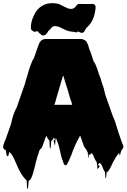

<svg xmlns="http://www.w3.org/2000/svg" viewBox="-20 -945 796 1207"><path d="M749 -43Q752 -37 754.5 -30.5Q757 -24 755 -17Q754 -13 752 -10.5Q750 -8 748 -6L745 -3Q744 -1 743.5 2Q743 5 741 7Q740 10 739.5 13Q739 16 737 19Q736 22 735.5 27.5Q735 33 733 31Q730 28 730 23.5Q730 19 730 15Q726 20 721.5 25.5Q717 31 713 36Q706 47 699 59.5Q692 72 686 84Q682 92 678 101Q674 110 669 118Q663 128 662 129Q661 130 655 136H654Q653 137 650 139Q649 148 648.5 157.5Q648 167 646 176Q645 178 644 174Q643 170 642 168Q641 160 641 151.5Q641 143 639 135Q636 132 633 126Q633 125 632.5 124.5Q632 124 632 124Q629 117 626.5 110.5Q624 104 621 97Q616 87 610 81Q609 80 608.5 80Q608 80 607 79Q606 80 605 81Q604 82 603 83Q594 89 595.5 91Q597 93 601.5 94.5Q606 96 606 100.5Q606 105 595 116Q592 120 592 110.5Q592 101 591 97Q590 91 589.5 84.5Q589 78 587 72Q581 66 578 58Q575 53 572.5 47.5Q570 42 568 37L565 29Q564 26 561.5 23.5Q559 21 557 19Q557 18 557 19Q555 19 544 26Q544 27 545 26Q546 25 557 19L556 18L554 16Q541 29 543 29Q545 29 551 24.5Q557 20 558 18Q559 16 544 26L542 28Q541 27 540 24Q539 21 539 23Q537 29 537 40.5Q537 52 535 47Q533 42 533 31.5Q533 21 531 12Q528 7 525.5 1.5Q523 -4 520 -9Q518 -9 518 -11Q516 -13 513.5 -16Q511 -19 512 -18Q511 -20 510 -22Q509 -24 508 -25Q504 -35 501 -45Q498 -55 494 -65Q493 -67 493 -68Q493 -69 492 -70Q492 -72 490 -76Q490 -78 489 -79Q489 -80 488.5 -82Q488 -84 487 -84Q487 -86 485 -90Q485 -91 485 -91Q485 -91 481 -91Q480 -89 480 -85Q480 -81 476 -79Q474 -74 471 -68.5Q468 -63 465 -58Q458 -45 451.5 -29.5Q445 -14 438 3Q434 15 429.5 27Q425 39 420 49Q416 58 412 67.5Q408 77 403 85Q402 87 399.5 90.5Q397 94 393 94Q389 95 385 91Q381 85 378.5 78Q376 71 374 64Q369 53 365 38Q361 23 358 7Q354 -9 350.5 -24Q347 -39 342 -50L339 -58Q338 -60 337.5 -62Q337 -64 336 -67Q334 -71 333 -74Q332 -75 331 -76.5Q330 -78 330 -76Q328 -66 328 -54.5Q328 -43 326 -32Q325 -28 324 -34.5Q323 -41 322 -44Q315 -58 318 -61Q321 -64 324 -66Q327 -68 319 -79Q318 -79 316 -75Q315 -74 315 -73Q315 -72 314 -71Q312 -68 310 -65.5Q308 -63 305 -61Q303 -59 302 -59Q301 -48 300.5 -36.5Q300 -25 298 -14Q298 -13 296 -12Q294 -11 294 -12Q292 -24 292 -36.5Q292 -49 290 -62Q285 -67 281 -74Q277 -81 274 -85Q265 -103 266 -102.5Q267 -102 269 -96Q271 -89 269 -87Q266 -81 266 -80Q265 -77 264 -74.5Q263 -72 262 -69Q260 -63 258 -57Q256 -51 254 -46L248 -29Q247 -25 245 -21.5Q243 -18 241 -15Q238 -10 233 -7Q231 -5 229 -1L226 6Q224 14 221 23Q218 32 215 40Q215 41 214.5 41.5Q214 42 214 42Q213 49 211 55.5Q209 62 207 69Q206 70 206 72Q206 74 205 76Q202 88 199.5 100.5Q197 113 193 124Q191 134 188 143Q185 152 182 161Q181 165 178.5 169.5Q176 174 174 179L168 187Q165 190 160 192Q159 203 158.5 214.5Q158 226 156 237Q155 239 153 241Q151 243 151 242Q149 228 149 215Q149 202 147 189Q145 187 143.5 185Q142 183 140 182L131 172Q130 170 128.5 168Q127 166 125 164Q121 158 116.5 152Q112 146 109 140Q98 121 90 101.5Q82 82 73 63Q69 55 65 46.5Q61 38 56 30Q55 29 54.5 28Q54 27 53 26Q51 22 48 19Q44 15 42 14Q42 14 41.5 13.5Q41 13 41 12Q40 12 40 11.5Q40 11 39 11Q36 16 35.5 22Q35 28 32 33Q32 37 29 37Q25 38 23.5 30.5Q22 23 22 25Q18 46 19.5 34Q21 22 17 0Q16 -1 15 -1Q14 -1 13 -2Q10 -3 5 -8Q3 -10 1 -14Q-1 -18 0 -26Q1 -32 3 -38Q5 -44 7 -49Q9 -56 11.5 -61.5Q14 -67 15 -68L49 -165Q54 -185 58.5 -203.5Q63 -222 69 -234Q69 -235 69.5 -236Q70 -237 70 -238Q72 -242 73.5 -246Q75 -250 77 -254Q79 -258 81 -261.5Q83 -265 84 -267L136 -416Q141 -434 145.5 -450.5Q150 -467 154 -477Q157 -487 159.5 -496.5Q162 -506 165 -514Q168 -525 172 -534Q183 -567 192 -576L210 -628L224 -667Q227 -678 238 -689Q249 -700 271 -700H486Q498 -700 506 -696Q509 -695 515 -691Q522 -686 526 -679Q530 -672 533 -664Q533 -662 535 -658L538 -648Q539 -646 539.5 -643Q540 -640 541 -638L550 -616Q550 -615 550.5 -614.5Q551 -614 551 -613Q553 -609 553 -606Q556 -599 558.5 -591Q561 -583 563 -575Q564 -573 565 -570Q566 -567 567 -565L569 -558Q575 -552 582.5 -534.5Q590 -517 598 -492L601 -482Q608 -466 613.5 -449Q619 -432 623 -415Q628 -405 633 -387Q638 -369 642 -349L691 -210Q697 -200 703.5 -180.5Q710 -161 717 -137Q719 -132 720.5 -127Q722 -122 723 -117L745 -54Q748 -49 749 -43ZM376 -468Q376 -467 375 -465Q374 -463 374 -461Q372 -454 369.5 -447Q367 -440 365 -432L342 -354Q341 -350 340 -346.5Q339 -343 337 -338Q336 -332 334 -325.5Q332 -319 330 -312Q329 -308 328 -304Q327 -300 325 -296Q324 -295 324 -293.5Q324 -292 323 -290Q323 -290 323 -289.5Q323 -289 322 -289Q322 -288 321.5 -287.5Q321 -287 321 -286H407Q412 -286 417 -286.5Q422 -287 426 -286H434L431 -297Q429 -302 428 -306.5Q427 -311 425 -315L422 -324Q418 -335 414.5 -348.5Q411 -362 407 -375Q406 -376 406 -379L389 -432L383 -453Q383 -453 381.5 -457.5Q380 -462 379 -466Q378 -467 378 -467.5Q378 -468 376 -468ZM581 -896Q579 -876 575 -858Q569 -831 555 -807Q550 -798 541 -788Q540 -787 538.5 -785Q537 -783 535 -781L530 -776Q530 -776 529.5 -776Q529 -776 529 -775Q527 -774 524 -771Q518 -763 514 -753.5Q510 -744 500 -739Q492 -737 481 -742Q478 -744 475 -745.5Q472 -747 469 -746Q456 -733 460 -737.5Q464 -742 468 -747Q468 -747 467.5 -747Q467 -747 466 -746Q465 -745 464 -744.5Q463 -744 461 -742Q452 -741 445 -745H440Q435 -745 432 -746Q410 -748 395 -755Q380 -762 366 -769Q359 -773 351 -776Q343 -779 335 -780Q332 -781 327 -781H322Q322 -780 319 -780Q316 -780 317 -780Q310 -778 304.5 -772Q299 -766 291 -756Q289 -754 285 -752Q283 -749 281 -745.5Q279 -742 277 -739Q273 -732 265.5 -726.5Q258 -721 249 -722Q242 -724 236 -729.5Q230 -735 225 -739Q224 -741 219.5 -745Q215 -749 213 -750Q212 -750 211 -749Q210 -748 209 -748Q207 -747 205 -746.5Q203 -746 201 -745Q193 -745 187 -749.5Q181 -754 176 -759V-761Q175 -765 174.5 -767Q174 -769 174 -770V-773Q174 -781 175 -787.5Q176 -794 177 -801Q177 -802 177.5 -803.5Q178 -805 178 -806Q184 -832 199.5 -861Q215 -890 244 -908Q258 -917 278 -922Q293 -925 310 -925Q341 -925 359.5 -915.5Q378 -906 394 -898Q402 -894 410.5 -891.5Q419 -889 428 -889Q438 -889 447 -895Q448 -896 449 -897Q450 -898 451 -899Q451 -899 453 -901Q455 -903 457 -906Q459 -909 461 -911Q464 -914 467 -916.5Q470 -919 474 -920Q479 -921 484.5 -920.5Q490 -920 494 -920H546Q552 -920 558.5 -920.5Q565 -921 571 -918Q577 -915 579 -910Q580 -907 580.5 -905Q581 -903 581 -898Z"/></svg>

Font: Rubik Wet Paint
Style: Regular
Weight: 400
Designer: Hubert and Fischer, NaN
Foundry: Hubert and Fischer, NaN
Version: Version 2.200